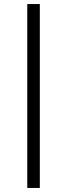

<svg xmlns="http://www.w3.org/2000/svg" viewBox="-20 -880 332 950"><path d="M177 -860V50H115V-860Z"/></svg>

Font: Sinkin Sans 300 Light
Style: Regular
Weight: 300
Designer: Keith Bates
Foundry: K-Type
Version: Sinkin Sans (version 1.0)  by Keith Bates   •   © 2014   www